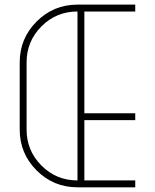

<svg xmlns="http://www.w3.org/2000/svg" viewBox="-20 -798 660 818"><path d="M310.1 -29.3V-749Q219.7 -749 156.5 -685.5Q93.3 -622.1 93.3 -532.2V-246.1Q93.3 -156.2 156.5 -92.8Q219.7 -29.3 310.1 -29.3ZM310.1 0Q208 0 136 -72Q64 -144 64 -246.1V-532.2Q64 -634.3 136 -706.3Q208 -778.3 310.1 -778.3H556.2V-749H339.4V-315.4H556.2V-286.1H339.4V-29.3H556.2V0Z"/></svg>

Font: Cherry
Style: Light
Weight: 300
Designer: Amin Abedi
Version: Version 1.00 ; ttfautohint (v1.6)